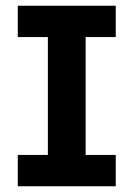

<svg xmlns="http://www.w3.org/2000/svg" viewBox="-20 -647 464 667"><path d="M41.8 0V-108.7H201L146.3 -62.5V-564.5L201 -518.3H41.8V-627H382.1V-518.3H219.6L277.5 -564.5V-62.5L219.6 -108.7H382.1V0Z"/></svg>

Font: Anaheim
Style: Regular
Weight: 400
Designer: Vernon Adams
Foundry: Vernon Adams
Version: Version 2.001